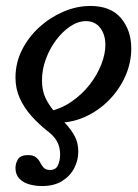

<svg xmlns="http://www.w3.org/2000/svg" viewBox="-20 -436 465 645"><path d="M121 189Q98 189 77.5 183Q57 177 44.5 163.5Q32 150 32 128Q32 113 40.5 99Q49 85 74 85Q92 85 101 92.5Q110 100 115 110Q120 120 127 127.5Q134 135 148 135Q168 135 175 118.5Q182 102 182 84Q182 58 171.5 39Q161 20 138 3Q109 -20 85 -47Q61 -74 46.5 -106Q32 -138 32 -175Q32 -225 54 -268.5Q76 -312 112.5 -345Q149 -378 193.5 -397Q238 -416 284 -416Q352 -416 386.5 -375Q421 -334 421 -273Q421 -225 401 -180Q381 -135 345.5 -99Q310 -63 263.5 -42.5Q217 -22 164 -24L137 -60Q183 -69 219.5 -94Q256 -119 281.5 -152Q307 -185 320.5 -220Q334 -255 334 -285Q334 -320 316.5 -342.5Q299 -365 269 -365Q242 -365 216 -347.5Q190 -330 168.5 -301.5Q147 -273 134 -237.5Q121 -202 121 -166Q121 -131 133.5 -105.5Q146 -80 164 -60Q182 -40 200 -21Q218 -2 230.5 20.5Q243 43 243 74Q243 102 229.5 128.5Q216 155 189 172Q162 189 121 189Z"/></svg>

Font: Junicode VF
Style: Italic
Weight: 400
Italic angle: -11°
Designer: Peter S. Baker
Version: Version 2.209